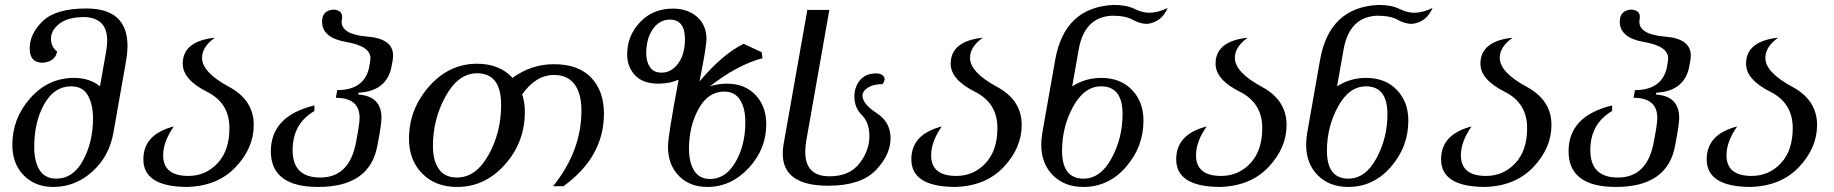

<svg xmlns="http://www.w3.org/2000/svg" viewBox="-20 -737 7328 767"><path d="M204.6 -23.4Q272.5 -23.4 312 -96.7Q351.6 -169.9 351.6 -265.1Q351.6 -318.4 331.5 -355.2Q311.5 -392.1 263.7 -392.1Q196.8 -392.1 156.7 -321Q116.7 -250 116.7 -149.4Q116.7 -91.3 138.4 -57.4Q160.2 -23.4 204.6 -23.4ZM192.9 9.8Q120.1 9.8 74.7 -36.6Q29.3 -83 29.3 -158.2Q29.3 -264.6 101.1 -345.2Q172.9 -425.8 275.4 -425.8Q338.4 -425.8 379.4 -392.1L404.3 -533.2Q408.2 -556.2 408.2 -575.2Q408.2 -665 318.4 -668.9Q251 -668.9 217.3 -642.3Q183.6 -615.7 183.6 -583Q183.6 -549.8 208 -531.2Q201.2 -490.2 149.4 -486.3Q98.6 -487.3 98.6 -543Q98.6 -602.5 150.9 -652.8Q203.1 -703.1 324.7 -703.1Q489.3 -703.1 489.3 -554.2Q489.3 -526.4 483.4 -492.7L433.1 -207Q416.5 -112.3 348.6 -51.3Q280.8 9.8 192.9 9.8Z M725.1 9.8Q552.7 8.3 552.7 -100.6Q552.7 -200.7 674.3 -231.9Q631.8 -170.9 631.8 -116.7Q631.8 -34.2 732.4 -34.2Q801.3 -34.2 848.9 -84.7Q896.5 -135.3 896.5 -225.6Q896.5 -325.2 807.6 -370.1Q710 -418.9 710 -482.4Q710 -572.8 838.4 -586.4Q787.1 -550.3 787.1 -505.9Q787.1 -448.2 895 -390.1Q993.7 -336.9 993.7 -237.8Q993.7 -145.5 920.9 -69.1Q848.1 7.3 725.1 9.8Z M1251 9.8Q1062 9.8 1062 -132.8Q1062 -273.9 1236.3 -315.9L1235.8 -293.5Q1148.9 -242.7 1148.9 -137.2Q1148.9 -27.8 1259.3 -27.8Q1377.4 -27.8 1402.8 -171.9Q1416.5 -242.2 1416.5 -266.1Q1416.5 -346.2 1321.8 -346.2L1327.1 -377Q1431.6 -377 1453.6 -462.4Q1460 -494.1 1460 -503.9Q1460 -552.7 1363.3 -569.3Q1266.6 -585.9 1266.6 -650.4Q1266.6 -696.3 1313.5 -698.7Q1346.7 -695.8 1346.7 -669.9Q1346.7 -663.6 1345.7 -659.7Q1344.7 -655.8 1344.7 -650.4Q1344.7 -599.1 1447.5 -590.8Q1550.3 -582.5 1550.3 -515.1Q1550.3 -497.6 1542 -461.4Q1519.5 -372.6 1412.6 -366.7L1411.1 -359.4Q1503.9 -353 1503.9 -266.1Q1503.9 -239.7 1487.8 -156.7Q1458.5 9.8 1251 9.8Z M1805.7 -27.8Q1880.9 -27.8 1931.4 -117.7Q1981.9 -207.5 1981.9 -318.4Q1981.9 -444.3 1885.7 -444.3Q1811 -444.3 1760.3 -352.8Q1709.5 -261.2 1709.5 -154.3Q1709.5 -95.2 1733.2 -61.5Q1756.8 -27.8 1805.7 -27.8ZM1805.7 9.8Q1719.2 9.8 1666.5 -43.9Q1613.8 -97.7 1613.8 -182.6Q1613.8 -300.3 1693.8 -391.4Q1773.9 -482.4 1885.7 -482.4Q1975.6 -482.4 2027.3 -425.8Q2102.1 -480.5 2192.9 -480.5Q2290 -480.5 2341.3 -427.2Q2392.6 -374 2392.6 -282.7Q2392.6 -110.4 2231 6.8H2189.5Q2302.7 -133.8 2302.7 -295.4Q2302.7 -363.3 2275.1 -400.4Q2247.6 -437.5 2192.9 -437.5Q2120.6 -437.5 2065.9 -359.9Q2076.7 -328.1 2076.7 -290.5Q2076.7 -168.9 1997.1 -79.6Q1917.5 9.8 1805.7 9.8Z M2816.9 -22Q2878.9 -22 2918.2 -89.6Q2957.5 -157.2 2957.5 -249Q2957.5 -304.7 2936.5 -337.9Q2915.5 -371.1 2873 -371.1Q2808.6 -371.1 2770.5 -301.8Q2732.4 -232.4 2732.4 -142.6Q2732.4 -87.4 2753.4 -54.7Q2774.4 -22 2816.9 -22ZM2622.6 -446.8Q2662.1 -446.8 2689.2 -483.6Q2716.3 -520.5 2716.3 -580.6Q2716.3 -658.7 2655.8 -658.7Q2614.7 -658.7 2588.1 -620.8Q2561.5 -583 2561.5 -523.4Q2561.5 -491.2 2576.4 -469Q2591.3 -446.8 2622.6 -446.8ZM2805.7 9.8Q2734.9 9.8 2691.7 -34.7Q2648.4 -79.1 2648.4 -151.9Q2648.4 -192.4 2690.9 -418.5Q2653.8 -402.8 2610.4 -402.8Q2547.4 -402.8 2516.4 -436.8Q2485.4 -470.7 2485.4 -519.5Q2485.4 -593.8 2536.6 -648.2Q2587.9 -702.6 2668 -702.6Q2727.5 -702.6 2764.9 -669.4Q2802.2 -636.2 2802.2 -582Q2802.2 -549.8 2774.4 -411.6Q2866.7 -521 2950.7 -562L3022.9 -528.3L3025.9 -504.4Q2925.8 -478 2815.9 -392.1Q2848.6 -402.8 2884.3 -402.8Q2955.1 -402.8 2998 -357.7Q3041 -312.5 3041 -241.2Q3041 -140.6 2970.5 -65.4Q2899.9 9.8 2805.7 9.8Z M3288.6 4.9Q3106.9 4.9 3106.9 -123Q3106.9 -141.1 3110.4 -161.6L3205.1 -697.3H3293L3201.2 -176.8Q3196.8 -151.4 3196.8 -130.4Q3196.8 -32.7 3293.9 -32.7Q3373.5 -32.7 3413.3 -84.2Q3453.1 -135.7 3453.1 -192.9Q3453.1 -247.1 3423.1 -277.1Q3393.1 -307.1 3393.1 -351.1Q3393.1 -388.7 3414.8 -415.8Q3436.5 -442.9 3478 -443.8Q3510.7 -443.8 3514.2 -420.9Q3511.7 -406.7 3504.9 -400.9Q3469.2 -400.9 3447.3 -387.2Q3425.3 -373.5 3425.3 -353Q3427.7 -320.3 3482.7 -284.7Q3537.6 -249 3537.6 -185.1Q3537.6 -117.7 3477.8 -56.4Q3418 4.9 3288.6 4.9Z M3793 9.8Q3620.6 8.3 3620.6 -100.6Q3620.6 -200.7 3742.2 -231.9Q3699.7 -170.9 3699.7 -116.7Q3699.7 -34.2 3800.3 -34.2Q3869.1 -34.2 3916.7 -84.7Q3964.4 -135.3 3964.4 -225.6Q3964.4 -325.2 3875.5 -370.1Q3777.8 -418.9 3777.8 -482.4Q3777.8 -572.8 3906.2 -586.4Q3855 -550.3 3855 -505.9Q3855 -448.2 3962.9 -390.1Q4061.5 -336.9 4061.5 -237.8Q4061.5 -145.5 3988.8 -69.1Q3916 7.3 3793 9.8Z M4308.1 -23.4Q4376.5 -23.4 4420.4 -104.5Q4464.4 -185.5 4464.4 -280.8Q4464.4 -392.1 4378.9 -392.1Q4311.5 -392.1 4267.1 -311.3Q4222.7 -230.5 4222.7 -134.8Q4222.7 -23.4 4308.1 -23.4ZM4308.1 9.8Q4232.4 9.8 4186 -36.9Q4139.6 -83.5 4139.6 -159.2Q4139.6 -182.1 4144 -207L4195.3 -498Q4232.4 -708 4428.2 -717.3Q4480 -717.3 4511.7 -701.7Q4543.5 -686 4571.3 -686Q4604.5 -686 4644.5 -705.1Q4620.6 -648.4 4563 -641.6Q4534.2 -641.6 4505.4 -658Q4476.6 -674.3 4422.9 -674.3Q4312 -669.4 4289.1 -538.6L4263.2 -392.1Q4315.9 -425.8 4378.9 -425.8Q4456.1 -425.8 4502 -377.9Q4547.9 -330.1 4547.9 -255.4Q4547.9 -149.9 4478 -70.1Q4408.2 9.8 4308.1 9.8Z M4851.1 9.8Q4678.7 8.3 4678.7 -100.6Q4678.7 -200.7 4800.3 -231.9Q4757.8 -170.9 4757.8 -116.7Q4757.8 -34.2 4858.4 -34.2Q4927.2 -34.2 4974.9 -84.7Q5022.5 -135.3 5022.5 -225.6Q5022.5 -325.2 4933.6 -370.1Q4835.9 -418.9 4835.9 -482.4Q4835.9 -572.8 4964.4 -586.4Q4913.1 -550.3 4913.1 -505.9Q4913.1 -448.2 5021 -390.1Q5119.6 -336.9 5119.6 -237.8Q5119.6 -145.5 5046.9 -69.1Q4974.1 7.3 4851.1 9.8Z M5366.2 -23.4Q5434.6 -23.4 5478.5 -104.5Q5522.5 -185.5 5522.5 -280.8Q5522.5 -392.1 5437 -392.1Q5369.6 -392.1 5325.2 -311.3Q5280.8 -230.5 5280.8 -134.8Q5280.8 -23.4 5366.2 -23.4ZM5366.2 9.8Q5290.5 9.8 5244.1 -36.9Q5197.8 -83.5 5197.8 -159.2Q5197.8 -182.1 5202.1 -207L5253.4 -498Q5290.5 -708 5486.3 -717.3Q5538.1 -717.3 5569.8 -701.7Q5601.6 -686 5629.4 -686Q5662.6 -686 5702.6 -705.1Q5678.7 -648.4 5621.1 -641.6Q5592.3 -641.6 5563.5 -658Q5534.7 -674.3 5481 -674.3Q5370.1 -669.4 5347.2 -538.6L5321.3 -392.1Q5374 -425.8 5437 -425.8Q5514.2 -425.8 5560.1 -377.9Q5606 -330.1 5606 -255.4Q5606 -149.9 5536.1 -70.1Q5466.3 9.8 5366.2 9.8Z M5909.2 9.8Q5736.8 8.3 5736.8 -100.6Q5736.8 -200.7 5858.4 -231.9Q5815.9 -170.9 5815.9 -116.7Q5815.9 -34.2 5916.5 -34.2Q5985.4 -34.2 6033 -84.7Q6080.6 -135.3 6080.6 -225.6Q6080.6 -325.2 5991.7 -370.1Q5894 -418.9 5894 -482.4Q5894 -572.8 6022.5 -586.4Q5971.2 -550.3 5971.2 -505.9Q5971.2 -448.2 6079.1 -390.1Q6177.7 -336.9 6177.7 -237.8Q6177.7 -145.5 6105 -69.1Q6032.2 7.3 5909.2 9.8Z M6435.1 9.8Q6246.1 9.8 6246.1 -132.8Q6246.1 -273.9 6420.4 -315.9L6419.9 -293.5Q6333 -242.7 6333 -137.2Q6333 -27.8 6443.4 -27.8Q6561.5 -27.8 6586.9 -171.9Q6600.6 -242.2 6600.6 -266.1Q6600.6 -346.2 6505.9 -346.2L6511.2 -377Q6615.7 -377 6637.7 -462.4Q6644 -494.1 6644 -503.9Q6644 -552.7 6547.4 -569.3Q6450.7 -585.9 6450.7 -650.4Q6450.7 -696.3 6497.6 -698.7Q6530.8 -695.8 6530.8 -669.9Q6530.8 -663.6 6529.8 -659.7Q6528.8 -655.8 6528.8 -650.4Q6528.8 -599.1 6631.6 -590.8Q6734.4 -582.5 6734.4 -515.1Q6734.4 -497.6 6726.1 -461.4Q6703.6 -372.6 6596.7 -366.7L6595.2 -359.4Q6688 -353 6688 -266.1Q6688 -239.7 6671.9 -156.7Q6642.6 9.8 6435.1 9.8Z M6970.2 9.8Q6797.9 8.3 6797.9 -100.6Q6797.9 -200.7 6919.4 -231.9Q6877 -170.9 6877 -116.7Q6877 -34.2 6977.5 -34.2Q7046.4 -34.2 7094 -84.7Q7141.6 -135.3 7141.6 -225.6Q7141.6 -325.2 7052.7 -370.1Q6955.1 -418.9 6955.1 -482.4Q6955.1 -572.8 7083.5 -586.4Q7032.2 -550.3 7032.2 -505.9Q7032.2 -448.2 7140.1 -390.1Q7238.8 -336.9 7238.8 -237.8Q7238.8 -145.5 7166 -69.1Q7093.3 7.3 6970.2 9.8Z"/></svg>

Font: Kelvinch
Style: Italic
Weight: 400
Italic angle: -10°
Designer: Paul James Miller
Foundry: High-Logic / Made with FontCreator
Version: Version 3.40;July 22, 2017;FontCreator 11.0.0.2388 64-bit